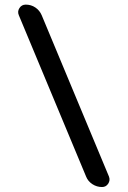

<svg xmlns="http://www.w3.org/2000/svg" viewBox="-20 -750 540 811"><path d="M343.8 -3.9 59.6 -685.5Q52.7 -701.2 62 -715.8Q71.3 -730.5 88.9 -730.5Q111.3 -730.5 129.4 -718.3Q147.5 -706.1 156.2 -685.5L440.4 -3.9Q446.3 11.7 437 25.9Q427.7 40 411.1 40Q388.7 40 370.1 27.8Q351.6 15.6 343.8 -3.9Z"/></svg>

Font: Rounded Mgen+ 1m medium
Style: Regular
Weight: 500
Designer: [Source Han Sans]
Ryoko NISHIZUKA  (kana & ideographs); Paul D. Hunt (Latin, Greek & Cyrillic); Wenlong ZHANG  (bopomofo
Version: Version 1.059.20150602